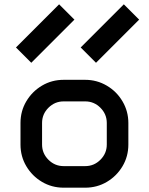

<svg xmlns="http://www.w3.org/2000/svg" viewBox="-20 -870 690 890"><path d="M375 0H275Q220 0 174.5 -27Q129 -54 102 -99.5Q75 -145 75 -200V-300Q75 -355 102 -400.5Q129 -446 174.5 -473Q220 -500 275 -500H375Q429 -500 475 -473Q521 -446 548 -400Q575 -354 575 -300V-200Q575 -145 548 -99.5Q521 -54 475.5 -27Q430 0 375 0ZM275 -100H375Q416 -100 445.5 -129.5Q475 -159 475 -200V-300Q475 -341 445.5 -370.5Q416 -400 375 -400H275Q234 -400 204.5 -370.5Q175 -341 175 -300V-200Q175 -159 204.5 -129.5Q234 -100 275 -100ZM554 -850 625 -779 425 -579 354 -650ZM254 -850 325 -779 125 -579 54 -650Z"/></svg>

Font: Monoikos Medium
Style: Regular
Weight: 500
Designer: Brian Krent
Version: Version 0.088